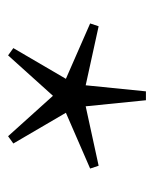

<svg xmlns="http://www.w3.org/2000/svg" viewBox="27 -783 381 475"><g transform="rotate(90 217.5 -545.5)"><path d="M397 -578 259 -518 335 -388 317 -375 217 -486 117 -375 99 -388 175 -518 38 -578 45 -599 191 -567 206 -716H228L243 -567L390 -599Z"/></g></svg>

Font: Bona Nova SC
Style: Regular
Weight: 400
Designer: Mateusz Machalski
Foundry: Capitalics
Version: Version 4.001; ttfautohint (v1.8.4.7-5d5b)